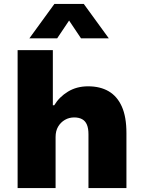

<svg xmlns="http://www.w3.org/2000/svg" viewBox="-20 -961 735 981"><path d="M70 0V-705H250V-423H257Q283 -466 327.5 -493Q372 -520 430 -520Q492 -520 535.5 -494.5Q579 -469 602.5 -416.5Q626 -364 626 -281V0H432V-275Q432 -305 424 -324Q416 -343 399.5 -352Q383 -361 359 -361Q333 -361 311.5 -348.5Q290 -336 277 -314Q264 -292 264 -261V0ZM130 -765 258 -941H408L536 -765H394L333 -856L272 -765Z"/></svg>

Font: Nunito Sans 6pt Black
Style: Regular
Weight: 900
Version: Version 3.101;gftools[0.9.27]